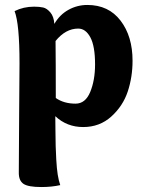

<svg xmlns="http://www.w3.org/2000/svg" viewBox="-20 -505 586 778"><path d="M39.1 -460Q75.2 -478 118.2 -478Q140.1 -478 155 -474.6Q169.9 -471.2 184.1 -454.6Q198.2 -438 200.2 -408.2Q222.2 -445.8 257.6 -465.3Q293 -484.9 334 -484.9Q419.9 -484.9 468.5 -421.4Q517.1 -357.9 517.1 -258.8Q517.1 -192.9 497.6 -134Q478 -75.2 430.9 -32.7Q383.8 9.8 316.9 9.8Q251 9.8 204.1 -34.2Q204.1 -27.8 204.6 20Q205.1 67.9 205.6 86.4Q206.1 105 208 141.6Q210 178.2 213.9 202.6Q217.8 227.1 224.1 245.1Q189.9 252.9 147.9 252.9Q94.2 252.9 75.2 240Q56.2 227.1 56.2 195.8Q56.2 98.1 57.6 -46.9Q59.1 -191.9 59.1 -249Q59.1 -408.2 39.1 -460ZM206.1 -107.9Q238.8 -85 286.1 -85Q326.2 -85 345.7 -132.6Q365.2 -180.2 365.2 -244.1Q365.2 -317.9 346.2 -353.5Q327.1 -389.2 296.9 -389.2Q246.1 -389.2 205.1 -338.9Q206.1 -252.9 206.1 -107.9Z"/></svg>

Font: Sukar
Style: black
Weight: 900
Designer: Dario Muhafara - Ghiath Alsory
Foundry: Dario Muhafara - Ghiath Alsory
Version: Version 1.00 March 27, 2016, initial release